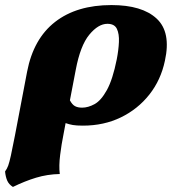

<svg xmlns="http://www.w3.org/2000/svg" viewBox="-77 -487 699 758"><path d="M-26 251Q-42 241 -48.5 226Q-55 211 -57 190Q-49 179 -44.5 166.5Q-40 154 -34 127Q-28 100 -18 48L30 -204Q55 -334 140.5 -400.5Q226 -467 363 -467Q484 -467 541.5 -413.5Q599 -360 574 -247Q558 -171 512.5 -113.5Q467 -56 400 -23.5Q333 9 250 9Q225 9 210.5 6.5Q196 4 182 -1L173 47Q166 81 160.5 124.5Q155 168 159 200Q110 201 65.5 214.5Q21 228 -26 251ZM222 -211 199 -91Q208 -74 219 -68Q230 -62 247 -62Q271 -62 296.5 -76Q322 -90 345 -131.5Q368 -173 384 -253Q391 -289 392.5 -321Q394 -353 384.5 -373Q375 -393 347 -393Q311 -393 275.5 -350Q240 -307 222 -211Z"/></svg>

Font: Vollkorn Black
Style: Italic
Weight: 900
Italic angle: -11°
Designer: Friedrich Althausen
Foundry: Friedrich Althausen
Version: Version 5.000; ttfautohint (v1.8.3)